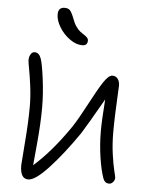

<svg xmlns="http://www.w3.org/2000/svg" viewBox="-63 -1029 823 1075"><g transform="rotate(5 348.5 -491.5)"><path d="M372.1 -778.8Q337.4 -778.8 301.5 -804.7Q265.6 -830.6 242.9 -868.2Q220.2 -905.8 220.2 -939Q220.2 -979 256.8 -979Q276.4 -979 286.6 -968.3Q296.9 -957.5 311 -920.9Q319.3 -897 331.8 -879.4Q344.2 -861.8 356 -853Q367.7 -844.2 378.4 -837.4Q389.2 -830.6 395.5 -823.7Q401.9 -816.9 401.9 -808.1Q401.9 -778.8 372.1 -778.8ZM136.2 -3.9Q90.8 -3.9 90.8 -80.1Q90.8 -90.3 100.3 -207Q109.9 -323.7 109.9 -411.1Q109.9 -465.8 102.5 -523.7Q95.2 -581.5 87.6 -620.8Q80.1 -660.2 80.1 -669.9Q80.1 -688 88.4 -702.4Q96.7 -716.8 110.8 -716.8Q135.7 -716.8 147 -685.1Q157.2 -657.7 168.2 -573.5Q179.2 -489.3 179.2 -411.1Q179.2 -322.3 168.5 -208Q157.7 -93.8 157.2 -85.9Q255.9 -171.9 357.9 -320.8Q390.1 -370.1 434.3 -454.3Q478.5 -538.6 506.6 -581.3Q534.7 -624 556.2 -624Q575.2 -624 586.2 -609.4Q597.2 -594.7 597.2 -571.8Q597.2 -566.4 595 -523.9Q592.8 -481.4 590.3 -420.7Q587.9 -359.9 587.9 -310.1Q587.9 -242.7 596.2 -184.6Q604.5 -126.5 612.8 -93.5Q621.1 -60.5 621.1 -55.2Q621.1 -42 611.3 -31Q601.6 -20 588.9 -20Q565.9 -20 556.2 -44.9Q540 -88.9 529.1 -161.4Q518.1 -233.9 518.1 -310.1Q518.1 -368.2 526.9 -487.8Q436 -328.6 409.2 -287.1Q325.7 -166 250.7 -85Q175.8 -3.9 136.2 -3.9Z"/></g></svg>

Font: Shantell Sans Irregular
Style: Regular
Weight: 300
Designer: Stephen Nixon, Anya Danilova, Shantell Martin
Foundry: Arrow Type
Version: Version 1.006;[9816181b4]